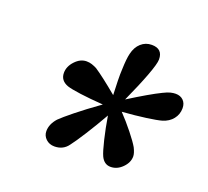

<svg xmlns="http://www.w3.org/2000/svg" viewBox="-76 -823 606 559"><g transform="rotate(20 227.0 -543.5)"><path d="M232 -519Q190 -522 160.5 -526Q131 -530 119 -534Q94 -543 94 -567Q94 -587 110 -604Q126 -621 145 -621Q154 -621 161.5 -618.5Q169 -616 177 -612Q203 -595 251 -555Q250 -578 249.5 -599Q249 -620 250 -636Q251 -668 255 -684Q260 -706 274 -718.5Q288 -731 307 -731Q341 -731 341 -698Q341 -685 327 -647.5Q313 -610 288 -555Q350 -594 383 -610Q397 -617 405.5 -619Q414 -621 421 -621Q436 -621 445 -612Q454 -603 454 -588Q454 -569 442.5 -554.5Q431 -540 411 -534Q397 -530 364.5 -525.5Q332 -521 291 -518Q312 -496 331.5 -471.5Q351 -447 359 -433Q367 -417 367 -407Q367 -388 351 -372Q335 -356 315 -356Q295 -356 285 -377Q279 -390 271 -423.5Q263 -457 257 -494Q236 -457 215 -424Q194 -391 183 -377Q168 -356 141 -356Q125 -356 114.5 -366Q104 -376 104 -390Q104 -412 122 -432Q133 -443 161.5 -466Q190 -489 232 -519Z"/></g></svg>

Font: Wix Madefor Text Medium
Style: Italic
Weight: 500
Italic angle: -12°
Designer: Dalton Maag Ltd
Foundry: Dalton Maag Ltd
Version: Version 3.100